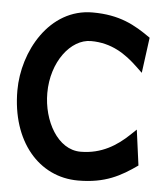

<svg xmlns="http://www.w3.org/2000/svg" viewBox="-47 -632 579 684"><g transform="rotate(5 242.5 -289.5)"><path d="M14 -290C14 -108 117 11 257 11C354 11 409 -20 467 -61L450 -188L429 -168C386 -127 332 -92 257 -92C175 -92 121 -191 121 -290C121 -402 188 -488 260 -488C334 -488 385 -453 429 -411L450 -391L467 -518C409 -559 354 -590 257 -590C103 -590 14 -430 14 -290Z"/></g></svg>

Font: Charger Sport
Style: BlkNrw
Weight: 900
Designer: Jasper
Foundry: Cannot Into Space Fonts
Version: Version 1.1